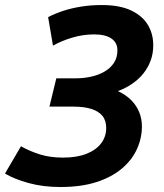

<svg xmlns="http://www.w3.org/2000/svg" viewBox="-36 -728 652 762"><path d="M203.5 14.2Q134.8 14.2 77.8 -1.5Q20.8 -17.2 -16.2 -39.2L47.2 -147.5Q82.8 -127.5 123.1 -115Q163.5 -102.5 213.8 -102.5Q268.8 -102.5 307 -117.5Q345.2 -132.5 365.4 -159.2Q385.5 -186 385.5 -220Q385.5 -249.8 370.4 -268.2Q355.2 -286.8 326.2 -295.8Q297.2 -304.8 256.8 -304.8H160.2L187.5 -417.2H265.5Q295.2 -417.2 324.2 -423.4Q353.2 -429.5 377.1 -442.9Q401 -456.2 415.5 -477.5Q430 -498.8 430 -528.8Q430 -558.8 406.1 -575.1Q382.2 -591.5 337.8 -591.5Q294.2 -591.5 252.1 -579.1Q210 -566.8 174.2 -547L155 -660Q182.2 -674.2 215.2 -685Q248.2 -695.8 286.8 -701.9Q325.2 -708 367.5 -708Q439.2 -708 484.2 -686.6Q529.2 -665.2 550.8 -629.4Q572.2 -593.5 572.2 -548.5Q572.2 -516.2 562.2 -488.5Q552.2 -460.8 533.9 -437.5Q515.5 -414.2 489.6 -396.2Q463.8 -378.2 432 -366.5Q465.8 -350.5 486.5 -328.8Q507.2 -307 517.2 -281.1Q527.2 -255.2 527.2 -226.5Q527.2 -180 507.6 -136.6Q488 -93.2 447.8 -59.1Q407.5 -25 346.9 -5.4Q286.2 14.2 203.5 14.2Z"/></svg>

Font: Ubuntu Sans
Style: Italic
Weight: 400
Italic angle: -13.5°
Designer: Dalton Maag Ltd
Foundry: Dalton Maag Ltd
Version: Version 1.006